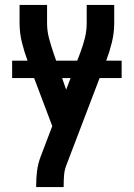

<svg xmlns="http://www.w3.org/2000/svg" viewBox="-20 -540 540 775"><path d="M126 215V208Q126 179 129.5 150.5Q133 122 143 95L191 -31L92 -293Q78 -330 68.5 -368.5Q59 -407 59 -447V-520H170V-446Q170 -415 178 -385Q186 -355 196 -326L247 -178L304 -327Q315 -356 322.5 -386Q330 -416 330 -447V-520H441V-447Q441 -407 431.5 -368.5Q422 -330 408 -293L247 129Q240 148 238.5 168Q237 188 237 208V215ZM29 -225V-295H471V-225Z"/></svg>

Font: Iosevka SS08 Regular
Style: Bold
Weight: 700
Monospace: yes
Designer: Belleve Invis
Foundry: Belleve Invis
Version: Version 16.3.4; ttfautohint (v1.8.4)